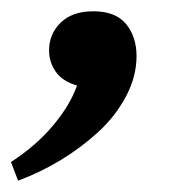

<svg xmlns="http://www.w3.org/2000/svg" viewBox="-62 -148 342 342"><path d="M-29.8 173.8 -42.5 140.6Q2 111.8 32.2 75.9Q62.5 40 75.2 4.4Q48.8 -3.4 37.1 -20.5Q25.4 -37.6 25.4 -58.1Q25.4 -87.4 46.1 -107.7Q66.9 -127.9 104 -127.9Q144 -127.9 162.6 -105.2Q181.2 -82.5 181.2 -47.9Q181.2 -11.7 162.6 23.4Q144 58.6 113.5 86.7Q83 114.7 46.4 137Q9.8 159.2 -29.8 173.8Z"/></svg>

Font: Elstob 8pt
Style: Bold Italic
Weight: 700
Italic angle: -20°
Designer: Peter S. Baker
Version: Version 1.015